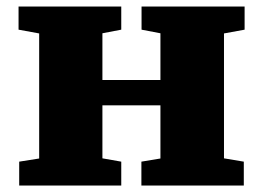

<svg xmlns="http://www.w3.org/2000/svg" viewBox="-20 -576 816 596"><path d="M39.6 -74.2 101.6 -84V-472.2L37.6 -483.9V-555.7H356.4V-483.9L297.9 -472.7V-327.6H478V-472.7L419.4 -483.9V-555.7H739.3V-483.9L675.3 -472.2V-84.5L736.8 -74.2V0H418.9V-74.2L478 -84V-249H297.9V-84.5L356.4 -74.2V0H39.6Z"/></svg>

Font: Merriweather UltraBold
Style: Regular
Weight: 900
Designer: Eben Sorkin ( sorkintype@gmail.com )
Foundry: Eben Sorkin
Version: Version 1.570; ttfautohint (v1.3) -l 8 -r 32 -G 0 -x 0 -H 60